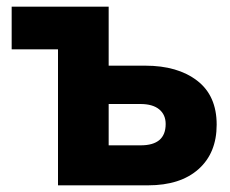

<svg xmlns="http://www.w3.org/2000/svg" viewBox="-20 -556 689 576"><path d="M401 -244H306V-120H402Q477 -120 477 -184Q477 -212 457.5 -228Q438 -244 401 -244ZM306 -536V-359H416Q513 -359 571.5 -314Q630 -269 630 -182Q630 -97 575.5 -48.5Q521 0 424 0H154V-408H15V-536Z"/></svg>

Font: Quicksand
Style: Bold
Weight: 700
Version: Version 3.000